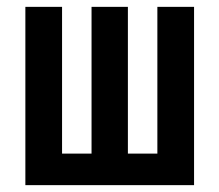

<svg xmlns="http://www.w3.org/2000/svg" viewBox="-20 -540 640 560"><path d="M54 0V-520H161V-92H247V-520H353V-92H439V-520H546V0Z"/></svg>

Font: Iosevka Custom SmBdEx
Style: Regular
Weight: 600
Width: 7
Monospace: yes
Designer: Belleve Invis
Foundry: Belleve Invis
Version: Version 11.2.4; ttfautohint (v1.8.4)